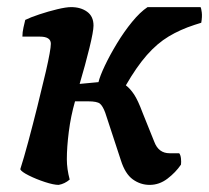

<svg xmlns="http://www.w3.org/2000/svg" viewBox="-20 -520 588 540"><path d="M145 0Q131 0 106.5 -8Q82 -16 61 -26.5Q40 -37 37 -44Q47 -75 59.5 -121.5Q72 -168 85 -220Q98 -272 109 -319Q123 -380 123 -397Q123 -417 92 -417H43Q43 -429 46 -442.5Q49 -456 51 -464Q65 -471 90.5 -479.5Q116 -488 141 -494Q166 -500 180 -500Q207 -500 225 -487Q243 -474 243 -448Q243 -432 231.5 -385Q220 -338 204 -284L257 -289Q261 -306 275 -335.5Q289 -365 309 -398Q329 -431 351.5 -458.5Q374 -486 395 -500H544Q546 -497 547.5 -485Q549 -473 546 -456L527 -450Q487 -437 454.5 -417.5Q422 -398 393 -365Q364 -332 334 -280Q346 -271 357 -254.5Q368 -238 381 -203L414 -121Q426 -89 457 -89H484Q488 -84 489 -74Q490 -64 489 -57Q474 -35 451 -17.5Q428 0 401 0Q375 0 353.5 -15.5Q332 -31 320 -69L276 -203Q269 -222 261 -228.5Q253 -235 228 -235H191Q179 -193 173.5 -149.5Q168 -106 168 -72Q168 -45 176 -15Q162 -3 145 0Z"/></svg>

Font: Texturina ExtraBold
Style: Italic
Weight: 800
Italic angle: -11°
Designer: Guillermo Torres Carreño
Foundry: Omnibus-Type
Version: Version 1.002; ttfautohint (v1.8.3)